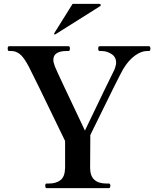

<svg xmlns="http://www.w3.org/2000/svg" viewBox="-20 -977 805 997"><path d="M222 0Q215 0 215 -13Q215 -24 222 -24H234Q271 -24 294 -41.5Q317 -59 318 -105V-245Q146 -601 129 -632Q103 -681 82.5 -696.5Q62 -712 40 -712H27Q20 -712 20 -725Q20 -737 27 -737H336Q343 -737 343 -725Q343 -712 336 -712H323Q293 -712 275 -701Q257 -690 257 -666Q257 -653 265 -632Q274 -608 421 -299Q553 -574 575 -617Q583 -639 583 -652Q583 -681 559 -696.5Q535 -712 508 -712H497Q490 -712 490 -725Q490 -737 497 -737H753Q761 -737 761 -725Q761 -712 753 -712H742Q714 -712 681 -688.5Q648 -665 620 -619Q598 -581 449 -276L448 -105Q448 -24 533 -24H545Q553 -24 553 -13Q553 0 545 0ZM500 -945Q503 -947 503 -950Q503 -957 496 -957H357L262 -805L261 -801Q261 -800 262 -799Q263 -798 265 -798L268 -799Z"/></svg>

Font: Shippori Mincho
Style: Bold
Weight: 700
Designer: FONTDASU
Foundry: FONTDASU / Google Inc. / but / Adobe
Version: Version 3.110; ttfautohint (v1.8.3)